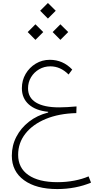

<svg xmlns="http://www.w3.org/2000/svg" viewBox="-20 -954 640 1307"><path d="M253.4 -880.9 306.2 -933.6 359.4 -880.9 306.2 -827.6ZM338.4 -735.8 391.1 -788.6 444.3 -735.8 391.1 -682.6ZM168.5 -735.8 221.2 -788.6 274.4 -735.8 221.2 -682.6ZM471.7 -480.5 446.8 -446.8Q391.6 -502.4 322.8 -502.4Q280.8 -502.4 246.1 -482.2Q211.4 -461.9 191.2 -428Q170.9 -394 170.9 -352.5Q170.9 -289.1 225.1 -256.1Q279.3 -223.1 382.8 -223.1Q407.2 -223.1 438.2 -224.9Q469.2 -226.6 501 -229.5L499.5 -184.1Q380.9 -181.2 291.7 -144.3Q202.6 -107.4 153.1 -44.4Q103.5 18.6 103.5 100.1Q103.5 189 173.3 237.5Q243.2 286.1 371.1 286.1Q430.7 286.1 485.6 275.6Q540.5 265.1 583 246.6L599.6 289.1Q549.3 310.5 490.2 321.8Q431.2 333 370.1 333Q226.1 333 143.3 272.5Q60.5 211.9 60.5 106Q60.5 36.6 91.3 -22.9Q122.1 -82.5 177.5 -125.7Q232.9 -168.9 307.6 -188L308.1 -192.9Q223.1 -201.2 176 -243.2Q128.9 -285.2 128.9 -353.5Q128.9 -407.2 154.5 -450.9Q180.2 -494.6 223.4 -520.8Q266.6 -546.9 319.3 -546.9Q408.2 -546.9 471.7 -480.5Z"/></svg>

Font: Estedad-FD ExtraLight
Style: Regular
Weight: 200
Designer: Amin Abedi
Version: Version 7.3